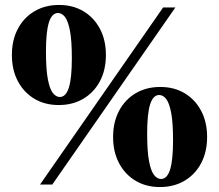

<svg xmlns="http://www.w3.org/2000/svg" viewBox="-20 -745 884 775"><path d="M141.5 0 638.5 -715H688L191 0ZM217 -321Q161 -321 118.5 -346.5Q76 -372 52 -417.5Q28 -463 28 -523Q28 -583 52 -628.5Q76 -674 119 -699.5Q162 -725 218.5 -725Q274.5 -725 317 -699.5Q359.5 -674 383.5 -628.5Q407.5 -583 407.5 -523Q407.5 -463 383.5 -417.5Q359.5 -372 316.5 -346.5Q273.5 -321 217 -321ZM221.5 -353.5Q246 -353.5 258 -391.5Q270 -429.5 270 -509.5Q270 -580.5 262.5 -620.2Q255 -660 242.5 -676.2Q230 -692.5 214 -692.5Q189.5 -692.5 177.5 -654.8Q165.5 -617 165.5 -536.5Q165.5 -466 173 -426Q180.5 -386 193.2 -369.8Q206 -353.5 221.5 -353.5ZM625.5 10Q569.5 10 527 -15.5Q484.5 -41 460.5 -86.5Q436.5 -132 436.5 -192Q436.5 -252 460.5 -297.5Q484.5 -343 527.5 -368.5Q570.5 -394 627 -394Q683 -394 725.5 -368.5Q768 -343 792 -297.5Q816 -252 816 -192Q816 -132 792 -86.5Q768 -41 725 -15.5Q682 10 625.5 10ZM630 -22.5Q654.5 -22.5 666.5 -60.5Q678.5 -98.5 678.5 -178.5Q678.5 -249.5 671 -289.2Q663.5 -329 651 -345.2Q638.5 -361.5 622.5 -361.5Q598 -361.5 586 -323.8Q574 -286 574 -205.5Q574 -135 581.5 -95Q589 -55 601.8 -38.8Q614.5 -22.5 630 -22.5Z"/></svg>

Font: Newsreader 72pt ExtraBold
Style: Regular
Weight: 800
Designer: Hugues Gentile
Foundry: Production Type
Version: Version 1.003; ttfautohint (v1.8.3)